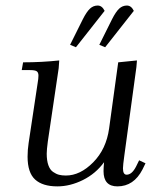

<svg xmlns="http://www.w3.org/2000/svg" viewBox="-20 -663 562 690"><path d="M58.1 -411.1 63 -439Q129.9 -439 192.9 -445.8L190.9 -418L151.9 -154.8Q147.9 -124.5 147.9 -110.8Q147.9 -85.9 153.8 -69.3Q159.7 -52.7 170.7 -45.2Q181.6 -37.6 192.1 -34.9Q202.6 -32.2 216.8 -32.2Q268.1 -32.2 314.9 -79.6Q361.8 -127 372.1 -201.2L404.8 -439L472.2 -445.8L470.2 -421.9L426.8 -104Q421.9 -68.8 421.9 -58.1Q421.9 -35.2 435.1 -35.2Q454.1 -35.2 469.2 -64.9L480 -86.9L502.9 -76.2L492.2 -54.2Q460.9 6.8 401.9 6.8Q352.1 6.8 352.1 -47.9Q352.1 -60.5 354 -80.1Q324.2 -39.1 278.1 -16.1Q231.9 6.8 186 6.8Q133.3 6.8 106.2 -17.8Q79.1 -42.5 79.1 -100.1Q79.1 -124.5 83 -149.9L115.2 -363.8Q118.2 -380.9 118.2 -391.1Q118.2 -402.8 111.8 -407Q105.5 -411.1 87.9 -411.1ZM231.9 -502 277.8 -594.2Q291.5 -621.1 303.5 -632.1Q315.4 -643.1 331.1 -643.1Q346.7 -643.1 356 -624L252.9 -493.2ZM336.9 -502 382.8 -594.2Q396.5 -621.1 408.4 -632.1Q420.4 -643.1 436 -643.1Q451.7 -643.1 460.9 -624L357.9 -493.2Z"/></svg>

Font: Dihjauti
Style: Italic
Weight: 400
Italic angle: -9°
Designer: T. Christopher White
Version: Version 3.0.0